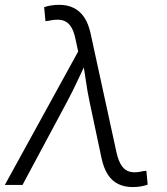

<svg xmlns="http://www.w3.org/2000/svg" viewBox="-34 -756 682 785"><path d="M-14.2 0 285.6 -545.4 274.9 -595.2Q267.6 -631.8 253.7 -650.6Q239.7 -669.4 218.5 -673.8Q197.3 -678.2 167 -671.4L151.9 -669.4L146.5 -726.6Q158.2 -731 174.1 -733.6Q189.9 -736.3 208 -736.3Q241.7 -736.3 267.3 -723.6Q293 -710.9 310.3 -685.3Q327.6 -659.7 336.4 -619.1L442.4 -132.3Q450.7 -95.7 464.6 -76.7Q478.5 -57.6 499.8 -53.2Q521 -48.8 550.3 -56.2L564.5 -57.6L569.8 -1Q559.1 2.9 543 5.9Q526.9 8.8 508.3 8.8Q474.6 8.8 449 -3.9Q423.3 -16.6 406.7 -42.5Q390.1 -68.4 381.3 -108.4L332.5 -338.4Q322.8 -384.3 316.7 -428.5Q310.5 -472.7 303.2 -516.1H325.7Q304.7 -473.1 284.2 -428.5Q263.7 -383.8 239.3 -338.4L58.1 0Z"/></svg>

Font: Inter 17pt Light
Style: Italic
Weight: 300
Italic angle: -9.3988°
Version: Version 4.001;git-66647c0bb